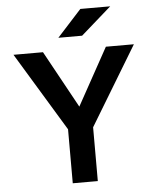

<svg xmlns="http://www.w3.org/2000/svg" viewBox="-61 -980 835 1031"><g transform="rotate(-5 356.5 -464.5)"><path d="M424 0H289V-291L32 -715H191L360 -407L530 -715H681L424 -290ZM572 -929 408 -785H280L411 -929Z"/></g></svg>

Font: Wix Madefor Text
Style: Bold
Weight: 700
Designer: Dalton Maag Ltd
Foundry: Dalton Maag Ltd
Version: Version 3.100